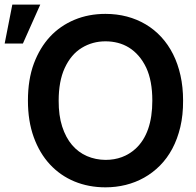

<svg xmlns="http://www.w3.org/2000/svg" viewBox="-29 -797 845 827"><path d="M425.4 9.9Q353 9.9 291.7 -15.4Q230.5 -40.8 185.9 -89Q141.3 -137.1 116.3 -206.3Q91.3 -275.6 91.3 -363.6Q91.3 -454.2 116.8 -523.1Q168.3 -660.2 292.3 -712Q353 -737.2 425.4 -737.2Q474.1 -737.2 517.8 -725.7Q561.4 -714.1 598.5 -692.1Q635.7 -670.1 665.5 -637.8Q695.3 -605.5 716.3 -563.9Q737.2 -522.4 748.4 -472.1Q759.6 -421.9 759.6 -363.6Q759.9 -301.5 747.7 -249.8Q735.4 -198.2 713.2 -156.6Q691.1 -115.1 660 -83.8Q628.9 -52.6 591.8 -31.8Q554.7 -11 512.4 -0.5Q470.2 9.9 425.4 9.9ZM425.4 -108.3Q501.8 -108.3 554.7 -156.2Q627.1 -222.7 627.1 -363.6Q627.1 -448.9 600.9 -505.3Q586.6 -535.2 567.8 -556.6Q549 -578.1 526.6 -592Q504.3 -605.8 478.7 -612.4Q453.1 -619 425.4 -619Q369.3 -619 323.2 -590.9Q276.6 -562.5 249.6 -503.6Q223.7 -447.1 223.7 -363.6Q223.4 -299.7 238.8 -252Q254.3 -204.2 281.4 -172.4Q308.6 -140.6 345.7 -124.6Q382.8 -108.7 425.4 -108.3ZM69.6 -609.4H-8.9L24.1 -777.3H144.5Z"/></svg>

Font: Linik Sans SemiBold
Style: Regular
Weight: 600
Designer: Fonts by Rasmus Andersson / Changes by Cristiano Sobral with parts from Marc Monis
Foundry: rsms
Version: Version 3.020; ttfautohint (v1.6)